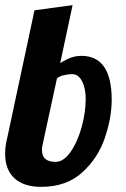

<svg xmlns="http://www.w3.org/2000/svg" viewBox="-27 -720 491 746"><path d="M-7 -122Q-7 -152 0 -179L107 -680L255 -700L207 -475Q235 -492 253 -497.5Q271 -503 289 -503Q407 -503 407 -332Q407 -263 380.5 -184.5Q354 -106 292.5 -50Q231 6 133 6Q65 6 29 -27.5Q-7 -61 -7 -122ZM306 -336Q306 -376 292 -404Q278 -432 253 -432Q238 -432 219.5 -427.5Q201 -423 194 -414L139 -160Q136 -148 136 -137Q136 -91 189 -91Q220 -91 247 -129.5Q274 -168 290 -225.5Q306 -283 306 -336Z"/></svg>

Font: Lobster
Style: Regular
Weight: 400
Designer: Impallari Type
Foundry: Impallari Type
Version: Version 2.100